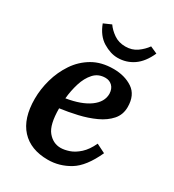

<svg xmlns="http://www.w3.org/2000/svg" viewBox="-171 -788 814 898"><g transform="rotate(30 236.0 -339.5)"><path d="M281 -511Q342 -511 384.5 -482.5Q427 -454 427 -389Q427 -348 401.5 -319Q376 -290 334.5 -271Q293 -252 245 -241Q197 -230 152 -224Q152 -136 180.5 -101.5Q209 -67 250 -67Q270 -67 295.5 -75.5Q321 -84 346.5 -107Q372 -130 391 -171L439 -147Q397 -55 342.5 -22Q288 11 226 11Q133 11 82 -44.5Q31 -100 31 -206Q31 -258 46 -311.5Q61 -365 91.5 -410.5Q122 -456 169 -483.5Q216 -511 281 -511ZM269 -456Q231 -456 207 -429.5Q183 -403 170.5 -362.5Q158 -322 154 -279Q234 -292 278 -324Q322 -356 322 -400Q321 -427 306 -441.5Q291 -456 269 -456ZM270 -565Q232 -565 191.5 -589.5Q151 -614 130 -670L171 -688Q186 -666 212.5 -647.5Q239 -629 275 -629Q311 -629 337 -647.5Q363 -666 380 -690L418 -673Q393 -617 355 -591Q317 -565 270 -565Z"/></g></svg>

Font: Lora SemiBold
Style: Italic
Weight: 600
Italic angle: -3°
Designer: Olga Karpushina, Alexei Vanyashin (Cyrillic)
Foundry: Cyreal
Version: Version 3.011; ttfautohint (v1.8.4.7-5d5b)